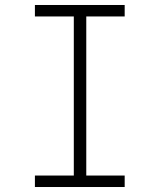

<svg xmlns="http://www.w3.org/2000/svg" viewBox="-20 -750 640 770"><path d="M120 0H480V-46H326V-684H480V-730H120V-684H276V-46H120Z"/></svg>

Font: JetBrains Mono Thin
Style: Regular
Weight: 100
Monospace: yes
Designer: Philipp Nurullin, Konstantin Bulenkov
Foundry: JetBrains
Version: Version 2.305